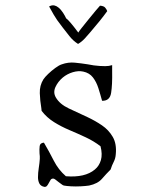

<svg xmlns="http://www.w3.org/2000/svg" viewBox="-20 -710 580 743"><path d="M428 -113Q427 -97 420 -83.5Q413 -70 408 -54Q391 -37 374.5 -18Q358 1 325 8Q312 10 292.5 11Q273 12 255 11Q237 10 227 8Q223 7 217.5 2.5Q212 -2 206 -6Q200 -11 194.5 -15Q189 -19 186 -19Q179 -19 175.5 -13.5Q172 -8 169 -2Q166 4 162 9Q158 14 151 13Q137 10 132 -0.5Q127 -11 127 -24Q127 -41 130 -60Q133 -79 134 -95Q134 -100 134 -105.5Q134 -111 133 -116Q132 -132 133.5 -144.5Q135 -157 150 -158Q170 -124 188 -88.5Q206 -53 235 -28Q309 -22 347 -54Q364 -68 370.5 -90.5Q377 -113 369 -144Q343 -164 312 -178.5Q281 -193 249 -206.5Q217 -220 189 -237.5Q161 -255 141 -281Q141 -284 140 -291Q135 -320 134 -349.5Q133 -379 148 -403Q154 -412 166.5 -424Q179 -436 194 -447Q209 -458 219 -461Q244 -470 269.5 -467.5Q295 -465 320 -461Q326 -460 331.5 -459Q337 -458 343 -457Q366 -454 387 -454Q402 -454 414 -458Q414 -451 414 -445Q414 -439 414 -433Q415 -382 410 -350.5Q405 -319 375 -320Q368 -346 360.5 -369.5Q353 -393 339.5 -410.5Q326 -428 302 -433Q283 -437 261.5 -430.5Q240 -424 223 -410Q204 -394 194.5 -373Q185 -352 196 -333Q211 -307 246 -290.5Q281 -274 318 -257Q348 -243 374.5 -225Q401 -207 416.5 -180Q432 -153 428 -113ZM395 -667Q382 -649 365.5 -628.5Q349 -608 330 -586Q320 -574 308 -561Q296 -548 282 -540Q263 -552 248.5 -570.5Q234 -589 223 -603Q212 -617 201 -632.5Q190 -648 170 -685Q181 -691 190 -689Q199 -687 206 -681Q216 -673 224 -660.5Q232 -648 236 -639Q247 -632 283 -584Q285 -588 296.5 -602.5Q308 -617 323 -635.5Q338 -654 350.5 -669Q363 -684 367 -688Q381 -687 386.5 -681Q392 -675 395 -667Z"/></svg>

Font: Yuji Syuku
Style: Regular
Weight: 400
Designer: Kataoka Yuji
Foundry: Kinuta Font Factory
Version: Version 3.002